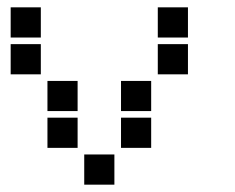

<svg xmlns="http://www.w3.org/2000/svg" viewBox="-20 -511 640 522"><path d="M10 -491Q9 -491 9 -491Q9 -491 9 -490V-410Q9 -409 9 -409Q9 -409 10 -409H90Q91 -409 91 -409Q91 -409 91 -410V-490Q91 -491 91 -491Q91 -491 90 -491ZM410 -491Q409 -491 409 -491Q409 -491 409 -490V-410Q409 -409 409 -409Q409 -409 410 -409H490Q491 -409 491 -409Q491 -409 491 -410V-490Q491 -491 491 -491Q491 -491 490 -491ZM10 -391Q9 -391 9 -391Q9 -391 9 -390V-310Q9 -309 9 -309Q9 -309 10 -309H90Q91 -309 91 -309Q91 -309 91 -310V-390Q91 -391 91 -391Q91 -391 90 -391ZM410 -391Q409 -391 409 -391Q409 -391 409 -390V-310Q409 -309 409 -309Q409 -309 410 -309H490Q491 -309 491 -309Q491 -309 491 -310V-390Q491 -391 491 -391Q491 -391 490 -391ZM110 -291Q109 -291 109 -291Q109 -291 109 -290V-210Q109 -209 109 -209Q109 -209 110 -209H190Q191 -209 191 -209Q191 -209 191 -210V-290Q191 -291 191 -291Q191 -291 190 -291ZM310 -291Q309 -291 309 -291Q309 -291 309 -290V-210Q309 -209 309 -209Q309 -209 310 -209H390Q391 -209 391 -209Q391 -209 391 -210V-290Q391 -291 391 -291Q391 -291 390 -291ZM110 -191Q109 -191 109 -191Q109 -191 109 -190V-110Q109 -109 109 -109Q109 -109 110 -109H190Q191 -109 191 -109Q191 -109 191 -110V-190Q191 -191 191 -191Q191 -191 190 -191ZM310 -191Q309 -191 309 -191Q309 -191 309 -190V-110Q309 -109 309 -109Q309 -109 310 -109H390Q391 -109 391 -109Q391 -109 391 -110V-190Q391 -191 391 -191Q391 -191 390 -191ZM210 -91Q209 -91 209 -91Q209 -91 209 -90V-10Q209 -9 209 -9Q209 -9 210 -9H290Q291 -9 291 -9Q291 -9 291 -10V-90Q291 -91 291 -91Q291 -91 290 -91Z"/></svg>

Font: Doto Black ExtraBold
Style: Regular
Weight: 800
Monospace: yes
Version: Version 1.000